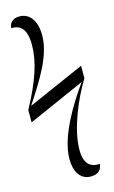

<svg xmlns="http://www.w3.org/2000/svg" viewBox="-151 -814 652 1101"><g transform="rotate(-15 175.0 -263.5)"><path d="M245 233C291 233 310 208 312 176C251 181 220 145 220 70C220 -55 292 -220 354 -321V-395L18 -247C105 -380 184 -503 184 -622C184 -705 148 -760 85 -760C39 -760 24 -731 23 -707C77 -709 113 -679 113 -584C113 -487 79 -381 -4 -228V-155L333 -304C262 -205 151 -31 151 105C151 177 181 233 245 233Z"/></g></svg>

Font: Noto Serif Display Condensed
Style: Regular
Weight: 400
Width: 3
Designer: Monotype Design Team
Foundry: Monotype Imaging Inc.
Version: Version 2.009